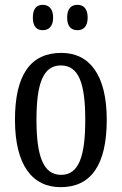

<svg xmlns="http://www.w3.org/2000/svg" viewBox="-20 -765 504 795"><path d="M301 -640C323 -640 343 -653 343 -692C343 -732 323 -745 301 -745C277 -745 258 -732 258 -692C258 -653 277 -640 301 -640ZM157 -640C179 -640 200 -653 200 -692C200 -732 179 -745 157 -745C134 -745 116 -732 116 -692C116 -653 134 -640 157 -640ZM231 10C356 10 422 -81 422 -269C422 -456 350 -546 234 -546C107 -546 42 -456 42 -269C42 -81 114 10 231 10ZM233 -41C159 -41 131 -119 131 -269C131 -418 158 -494 232 -494C307 -494 333 -418 333 -269C333 -119 307 -41 233 -41Z"/></svg>

Font: Noto Serif Armenian ExtraCondensed
Style: Regular
Weight: 400
Width: 2
Designer: Monotype Design Team
Foundry: Monotype Imaging Inc.
Version: Version 2.008